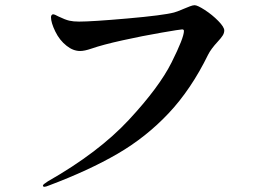

<svg xmlns="http://www.w3.org/2000/svg" viewBox="-20 -707 1040 738"><path d="M145 6Q145 2 164 -10Q359 -121 475.5 -246.5Q592 -372 639.5 -467Q687 -562 687 -588Q687 -594 680 -594Q673 -594 600.5 -581.5Q528 -569 451 -552Q374 -535 331 -520Q305 -511 288 -511Q261 -511 236 -531Q209 -552 192.5 -586Q176 -620 176 -641Q176 -646 178.5 -649Q181 -652 184 -652Q190 -652 204 -644Q231 -631 246.5 -627.5Q262 -624 284 -624Q333 -624 470 -636Q607 -648 649 -659Q658 -661 686 -673Q698 -678 709.5 -682.5Q721 -687 728 -687Q739 -687 767.5 -668.5Q796 -650 819 -626.5Q842 -603 842 -590Q842 -580 836 -570.5Q830 -561 817 -547Q791 -519 780 -497Q715 -364 628.5 -272Q542 -180 432 -116Q322 -52 168 6Q156 11 151 11Q145 11 145 6Z"/></svg>

Font: Shippori Mincho B1
Style: Bold
Weight: 700
Designer: FONTDASU
Foundry: FONTDASU / Google Inc. / but / Adobe
Version: Version 3.110; ttfautohint (v1.8.3)